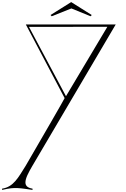

<svg xmlns="http://www.w3.org/2000/svg" viewBox="-178 -1005 1207 1842"><path d="M318 -849 507 -924 691 -849 702 -861 505 -985 307 -861ZM-158 817C-79 799 -57 799 -15 799C22 799 131 817 134 817V805C85 797 66 776 66 745C66 705 95 651 131 589L932 -770H70L442 -64C445 -64 217 330 68 586C-3 698 -47 788 -158 805ZM455 -82 100 -747 852 -748Z"/></svg>

Font: Cantique Normal
Style: Regular
Weight: 400
Designer: Sébastien Hayez
Foundry: Sébastien Hayez & Ariel Martín Pérez
Version: Version 1.000;hotconv 1.0.109;makeotfexe 2.5.65596